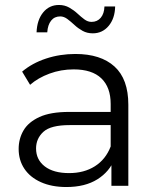

<svg xmlns="http://www.w3.org/2000/svg" viewBox="-20 -747 630 772"><path d="M428 0V-116L425 -135V-329Q425 -396 387.5 -432Q350 -468 276 -468Q225 -468 179 -451Q133 -434 101 -406L69 -459Q109 -493 165 -511.5Q221 -530 283 -530Q385 -530 440.5 -479.5Q496 -429 496 -326V0ZM247 5Q188 5 144.5 -14.5Q101 -34 78 -68.5Q55 -103 55 -148Q55 -189 74.5 -222.5Q94 -256 138.5 -276.5Q183 -297 258 -297H439V-244H260Q184 -244 154.5 -217Q125 -190 125 -150Q125 -105 160 -78Q195 -51 258 -51Q318 -51 361.5 -78.5Q405 -106 425 -158L441 -109Q421 -57 371.5 -26Q322 5 247 5ZM353 -613Q330 -613 312 -623Q294 -633 279.5 -646.5Q265 -660 251 -670.5Q237 -681 222 -681Q199 -681 185.5 -664Q172 -647 170 -617H127Q129 -667 153.5 -697Q178 -727 217 -727Q240 -727 258.5 -716.5Q277 -706 291.5 -692.5Q306 -679 319.5 -669Q333 -659 348 -659Q371 -659 385 -675.5Q399 -692 400 -721H443Q442 -673 417 -643Q392 -613 353 -613Z"/></svg>

Font: Montserrat Thin
Style: Regular
Weight: 400
Version: Version 9.000